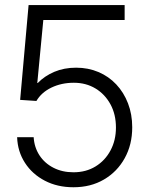

<svg xmlns="http://www.w3.org/2000/svg" viewBox="-20 -748 605 777"><path d="M277.3 9.8Q212.4 9.8 161.6 -16.6Q110.8 -43 81.1 -88.9Q51.3 -134.8 49.3 -192.9H116.2Q118.7 -151.9 139.6 -119.6Q160.6 -87.4 196.3 -69.1Q231.9 -50.8 277.3 -50.8Q328.1 -50.8 366.7 -74.5Q405.3 -98.1 427.2 -139.2Q449.2 -180.2 449.2 -231.9Q449.2 -285.2 427 -325.9Q404.8 -366.7 366.5 -389.9Q328.1 -413.1 278.8 -413.1Q229 -413.1 188.2 -393.6Q147.5 -374 127.4 -339.4L61.5 -343.8L95.7 -727.5H484.4V-667H155.3L130.9 -412.1H132.8Q160.2 -440.4 199.7 -457.3Q239.3 -474.1 288.1 -474.1Q336.9 -474.1 378.4 -456.5Q419.9 -439 450.4 -406.5Q481 -374 498 -329.8Q515.1 -285.6 515.1 -232.9Q515.1 -162.6 484.6 -107.7Q454.1 -52.7 400.6 -21.5Q347.2 9.8 277.3 9.8Z"/></svg>

Font: Inter 24pt Light
Style: Regular
Weight: 300
Designer: Rasmus Andersson
Foundry: rsms
Version: Version 4.001;git-66647c0bb